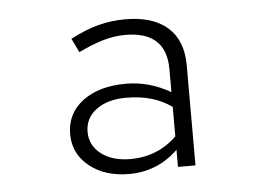

<svg xmlns="http://www.w3.org/2000/svg" viewBox="-37 -758 675 481"><g transform="rotate(-5 300.0 -517.5)"><path d="M270 -324Q209 -324 170 -355.5Q131 -387 131 -436Q131 -488 172 -519Q213 -550 281 -550Q340 -550 393 -519V-577Q393 -672 290 -672Q263 -672 235 -664Q207 -656 172 -639L155 -674Q193 -694 226 -702.5Q259 -711 293 -711Q363 -711 400 -678Q437 -645 437 -583V-331H393V-374Q341 -324 270 -324ZM276 -361Q311 -361 340.5 -373Q370 -385 393 -408V-482Q369 -499 341 -507Q313 -515 278 -515Q232 -515 203.5 -494Q175 -473 175 -438Q175 -404 203 -382.5Q231 -361 276 -361Z"/></g></svg>

Font: Red Hat Mono
Style: Regular
Weight: 300
Monospace: yes
Designer: Pentagram, MCKL
Foundry: Pentagram, MCKL
Version: Version 1.023